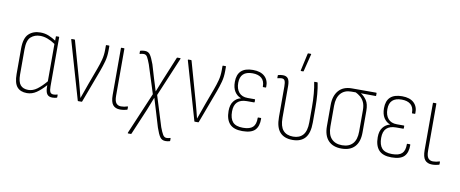

<svg xmlns="http://www.w3.org/2000/svg" viewBox="-73 -1018 3676 1534"><g transform="rotate(10 1764.5 -251.0)"><path d="M162 8Q109 8 82 -23.5Q55 -55 55 -128V-334Q55 -419 91 -453.5Q127 -488 186 -488Q223 -488 255 -474.5Q287 -461 312 -444V-476Q312 -480 316 -480H335Q339 -480 339 -476V-78Q339 -47 346 -32.5Q353 -18 373 -18Q380 -18 387.5 -19Q395 -20 403 -23Q407 -25 407 -20V-2Q407 2 403 3Q388 8 368 8Q338 8 325 -11Q312 -30 312 -71V-83Q275 -41 239 -16.5Q203 8 162 8ZM83 -130Q83 -69 104.5 -44Q126 -19 168 -19Q205 -19 239.5 -44.5Q274 -70 311 -114V-417Q246 -461 189 -461Q144 -461 113.5 -434Q83 -407 83 -333Z M577 0Q574 0 573 -4L437 -475Q436 -480 441 -480H462Q466 -480 467 -476L559 -149Q567 -119 575 -89Q583 -59 590 -29H591Q602 -60 613 -90Q624 -120 635 -152L683 -282Q698 -322 708 -360Q718 -398 718 -442V-476Q718 -480 722 -480H743Q746 -480 746 -476V-441Q746 -392 735 -352Q724 -312 709 -271L609 -3Q608 0 604 0Z M918 8Q879 8 859.5 -16Q840 -40 840 -96V-476Q840 -480 844 -480H864Q868 -480 868 -476V-96Q868 -52 882 -35Q896 -18 921 -18Q948 -18 973 -27Q977 -28 977 -23V-5Q977 -1 973 0Q964 3 949 5.5Q934 8 918 8Z M1319 193Q1290 193 1274.5 171.5Q1259 150 1241 97L1204 -26Q1196 -52 1188 -78.5Q1180 -105 1172 -131H1171Q1161 -105 1151 -80Q1141 -55 1131 -29L1042 181Q1041 185 1037 185H1015Q1010 185 1012 179L1155 -158L1082 -387Q1068 -425 1057.5 -443.5Q1047 -462 1028 -462Q1013 -462 998 -457Q994 -455 994 -461V-478Q994 -482 997 -483Q1014 -488 1032 -488Q1061 -488 1076 -466.5Q1091 -445 1110 -393L1143 -282Q1151 -258 1158 -234Q1165 -210 1173 -185H1174Q1184 -209 1193.5 -234Q1203 -259 1213 -283L1293 -477Q1294 -480 1298 -480H1320Q1326 -480 1323 -474L1190 -158L1267 90Q1282 130 1293.5 148.5Q1305 167 1323 167Q1337 167 1352 162Q1356 161 1356 166V183Q1356 187 1353 188Q1337 193 1319 193Z M1523 0Q1520 0 1519 -4L1383 -475Q1382 -480 1387 -480H1408Q1412 -480 1413 -476L1505 -149Q1513 -119 1521 -89Q1529 -59 1536 -29H1537Q1548 -60 1559 -90Q1570 -120 1581 -152L1629 -282Q1644 -322 1654 -360Q1664 -398 1664 -442V-476Q1664 -480 1668 -480H1689Q1692 -480 1692 -476V-441Q1692 -392 1681 -352Q1670 -312 1655 -271L1555 -3Q1554 0 1550 0Z M1909 8Q1839 8 1806.5 -27.5Q1774 -63 1774 -132Q1774 -182 1796.5 -211Q1819 -240 1853 -248V-249Q1821 -261 1802 -291Q1783 -321 1783 -369Q1783 -488 1910 -488Q1973 -488 2006 -457Q2039 -426 2037 -372Q2037 -367 2033 -367H2013Q2009 -367 2010 -372Q2010 -417 1984 -439Q1958 -461 1911 -461Q1811 -461 1811 -366Q1811 -317 1835.5 -288.5Q1860 -260 1906 -260H1963Q1967 -260 1967 -256V-239Q1967 -234 1963 -234H1905Q1802 -234 1802 -132Q1802 -75 1827 -47Q1852 -19 1910 -19Q1965 -19 1989.5 -42Q2014 -65 2013 -117Q2013 -121 2017 -121H2037Q2041 -121 2041 -116Q2042 -54 2012 -23Q1982 8 1909 8Z M2317 8Q2249 8 2214 -31Q2179 -70 2179 -153V-402Q2179 -433 2172.5 -447.5Q2166 -462 2147 -462Q2140 -462 2132 -460.5Q2124 -459 2116 -457Q2112 -455 2112 -460V-478Q2112 -482 2116 -483Q2132 -488 2153 -488Q2182 -488 2195 -469.5Q2208 -451 2208 -410V-151Q2208 -83 2235.5 -51Q2263 -19 2317 -19Q2369 -19 2397 -51.5Q2425 -84 2425 -154V-277Q2425 -335 2420.5 -385.5Q2416 -436 2408 -475Q2406 -480 2411 -480H2432Q2435 -480 2436 -476Q2444 -437 2448.5 -386.5Q2453 -336 2453 -279V-157Q2453 -71 2418.5 -31.5Q2384 8 2317 8ZM2289 -546Q2285 -546 2286 -551L2317 -691Q2318 -695 2323 -695H2342Q2347 -695 2345 -690L2310 -550Q2309 -546 2306 -546Z M2714 8Q2644 8 2606.5 -32Q2569 -72 2569 -148V-320Q2569 -394 2606 -437Q2643 -480 2713 -480H2910Q2914 -480 2914 -476V-457Q2914 -453 2910 -453L2792 -454V-453Q2817 -438 2837.5 -408.5Q2858 -379 2858 -323V-148Q2858 -72 2821 -32Q2784 8 2714 8ZM2714 -19Q2770 -19 2800 -52Q2830 -85 2830 -150V-323Q2830 -363 2818 -388.5Q2806 -414 2787 -429.5Q2768 -445 2749 -454H2713Q2658 -454 2627.5 -419Q2597 -384 2597 -318V-150Q2597 -85 2627.5 -52Q2658 -19 2714 -19Z M3119 8Q3049 8 3016.5 -27.5Q2984 -63 2984 -132Q2984 -182 3006.5 -211Q3029 -240 3063 -248V-249Q3031 -261 3012 -291Q2993 -321 2993 -369Q2993 -488 3120 -488Q3183 -488 3216 -457Q3249 -426 3247 -372Q3247 -367 3243 -367H3223Q3219 -367 3220 -372Q3220 -417 3194 -439Q3168 -461 3121 -461Q3021 -461 3021 -366Q3021 -317 3045.5 -288.5Q3070 -260 3116 -260H3173Q3177 -260 3177 -256V-239Q3177 -234 3173 -234H3115Q3012 -234 3012 -132Q3012 -75 3037 -47Q3062 -19 3120 -19Q3175 -19 3199.5 -42Q3224 -65 3223 -117Q3223 -121 3227 -121H3247Q3251 -121 3251 -116Q3252 -54 3222 -23Q3192 8 3119 8Z M3449 8Q3410 8 3390.5 -16Q3371 -40 3371 -96V-476Q3371 -480 3375 -480H3395Q3399 -480 3399 -476V-96Q3399 -52 3413 -35Q3427 -18 3452 -18Q3479 -18 3504 -27Q3508 -28 3508 -23V-5Q3508 -1 3504 0Q3495 3 3480 5.5Q3465 8 3449 8Z"/></g></svg>

Font: Sofia Sans Cond ExtraLight
Style: Regular
Weight: 200
Width: 3
Designer: Botio Nikoltchev, Ani Petrova
Foundry: lettersoup
Version: Version 4.100; ttfautohint (v1.8.3)